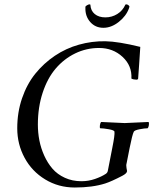

<svg xmlns="http://www.w3.org/2000/svg" viewBox="-20 -836 721 864"><path d="M543.9 -814.5Q543.9 -816.4 548.8 -816.4Q553.2 -816.4 558.1 -812.5Q563 -808.6 562.5 -805.7Q562.5 -805.2 561.5 -802.5Q560.5 -799.8 560.5 -798.8Q547.9 -763.7 514.4 -737.3Q481 -710.9 445.3 -710.9Q409.2 -710.9 386.2 -736.8Q363.3 -762.7 364.3 -799.8V-805.7Q365.2 -808.6 371.8 -812.5Q378.4 -816.4 382.8 -816.4Q386.7 -816.4 386.7 -814.5Q388.2 -787.6 406.5 -772.7Q424.8 -757.8 454.1 -757.8Q483.4 -757.8 507.8 -772.9Q532.2 -788.1 543.9 -814.5ZM571.3 -482.4Q574.7 -540 531.5 -580.1Q488.3 -620.1 425.8 -620.1Q368.7 -620.1 318.4 -595.7Q268.1 -571.3 230.7 -527.6Q193.4 -483.9 171.9 -418.5Q150.4 -353 150.4 -275.4Q150.4 -239.3 157.2 -204.1Q164.1 -168.9 179.2 -135.5Q194.3 -102.1 216.3 -76.7Q238.3 -51.3 272 -35.9Q305.7 -20.5 346.7 -20.5Q378.4 -20.5 407.7 -30.8Q437 -41 456.1 -53.7Q464.4 -59.1 465.8 -70.3L485.4 -170.9Q497.1 -228.5 495.1 -243.2Q494.6 -250 469.7 -254.4Q444.8 -258.8 430.7 -258.8Q428.2 -262.2 429.7 -272.9Q431.2 -283.7 435.5 -287.1Q528.3 -282.2 541 -282.2Q553.2 -282.2 648.4 -287.1Q651.4 -283.2 649.9 -272.9Q648.4 -262.7 644.5 -258.8Q631.3 -258.8 608.4 -254.4Q585.4 -250 582 -243.2Q575.2 -229.5 563.5 -170.9L549.8 -101.6Q546.9 -92.3 549.3 -79.8Q551.8 -67.4 551.8 -66.4Q551.8 -56.2 530.3 -44.9Q480.5 -19 453.1 -10.3Q396 7.8 316.4 7.8Q243.2 7.8 183.3 -28.6Q123.5 -64.9 90.6 -126Q57.6 -187 57.6 -258.8Q57.6 -330.6 79.3 -394Q101.1 -457.5 138.9 -504.4Q176.8 -551.3 226.8 -585Q276.9 -618.7 335.2 -635Q393.6 -651.4 454.1 -650.4Q511.7 -649.4 611.3 -625Q610.4 -604 606 -544.2Q601.6 -484.4 601.6 -482.4Q600.6 -477.5 593.8 -477.5Q581.1 -477.5 571.3 -482.4Z"/></svg>

Font: Amiri
Style: Slanted
Weight: 400
Italic angle: 9°
Designer: Khaled Hosny
Version: Version 000.107